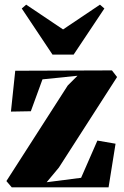

<svg xmlns="http://www.w3.org/2000/svg" viewBox="-20 -805 532 825"><path d="M313 -479.5 162.5 -464 112.5 -327 27 -325.5 45.5 -501 461 -502.5 483 -474 233 -85 180.5 -22 328.5 -41 398.5 -201 476.5 -187.5 446.5 0H30.5L7.5 -27L271 -437.5ZM205.5 -570.5 73.5 -768.5 92.5 -785 251 -678.5 409.5 -785 428.5 -768.5 296.5 -570.5Z"/></svg>

Font: Merriweather 144pt Black
Style: Regular
Weight: 900
Version: Version 2.100